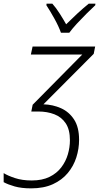

<svg xmlns="http://www.w3.org/2000/svg" viewBox="-97 -784 543 1044"><path d="M72.3 240.2Q19.5 240.2 -17.3 229.7Q-54.2 219.2 -77.1 206.5V157.2Q-55.7 170.9 -16.1 184.1Q23.4 197.3 75.7 197.3Q132.8 197.3 172.4 177.7Q211.9 158.2 236.3 126Q260.7 93.8 272 55.2Q283.2 16.6 283.2 -21.5Q283.2 -79.1 260.5 -113.3Q237.8 -147.5 198.7 -162.6Q159.7 -177.7 110.8 -177.7H73.2L80.6 -214.4L350.1 -487.3H70.8L80.1 -530.8H420.4L412.6 -491.2L139.2 -216.8Q190.4 -215.3 234.6 -195.6Q278.8 -175.8 305.9 -134Q333 -92.3 333 -23.9Q333 24.9 318.1 71.8Q303.2 118.7 271.7 156.7Q240.2 194.8 190.7 217.5Q141.1 240.2 72.3 240.2ZM234.4 -606Q222.7 -639.6 199 -682.4Q175.3 -725.1 155.3 -755.4L156.2 -764.2H187.5Q208 -741.2 227.5 -710.4Q247.1 -679.7 262.7 -651.9Q290.5 -679.7 323.2 -710Q356 -740.2 385.7 -764.2H421.9L420.9 -755.4Q400.9 -736.8 373.8 -710Q346.7 -683.1 321 -655.3Q295.4 -627.4 279.8 -606Z"/></svg>

Font: Open Sans Light
Style: Italic
Weight: 300
Italic angle: -12°
Designer: Monotype Design Team
Foundry: Monotype Imaging Inc.
Version: Version 3.003; ttfautohint (v1.8.4)